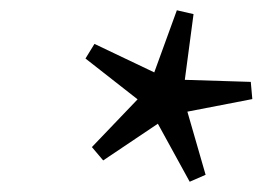

<svg xmlns="http://www.w3.org/2000/svg" viewBox="-20 -700 512 374"><path d="M380.5 -359.5 349.5 -346 287.5 -459 181 -387.5 159 -413.5 248 -506.5 146.5 -586 164 -614.5 280.5 -559 324.5 -680 357 -672.5 340 -544.5 468.5 -540.5 471.5 -507 345 -482.5Z"/></svg>

Font: Newsreader Text SemiBold
Style: Italic
Weight: 600
Italic angle: -17°
Designer: Hugues Gentile
Foundry: Production Type
Version: Version 1.001